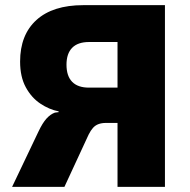

<svg xmlns="http://www.w3.org/2000/svg" viewBox="-20 -725 738 745"><path d="M27 0 129 -214Q145 -248 160.5 -265Q176 -282 193 -288L208 -290L207 -293Q171 -300 136.5 -323Q102 -346 80 -386.5Q58 -427 58 -486Q58 -590 121.5 -647.5Q185 -705 303 -705H620V0H436V-248H391Q375 -248 362.5 -243.5Q350 -239 341 -229Q332 -219 324 -203L230 0ZM325 -385H436V-562H326Q282 -562 260 -539.5Q238 -517 238 -474Q238 -430 260 -407.5Q282 -385 325 -385Z"/></svg>

Font: Nunito Sans 7pt SemiCondensed Black
Style: Regular
Weight: 900
Width: 4
Designer: Vernon Adams
Foundry: Vernon Adams
Version: Version 3.101;gftools[0.9.27]